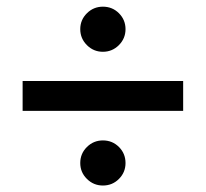

<svg xmlns="http://www.w3.org/2000/svg" viewBox="-20 -638 626 584"><path d="M48.8 -300.8V-391.6H537.1V-300.8ZM293 -73.7Q264.6 -73.7 244.4 -93.8Q224.1 -113.8 224.1 -142.1Q224.1 -170.9 244.4 -190.9Q264.6 -210.9 293 -210.9Q321.8 -210.9 341.8 -190.9Q361.8 -170.9 361.8 -142.1Q361.8 -113.8 341.8 -93.8Q321.8 -73.7 293 -73.7ZM293 -480.5Q264.6 -480.5 244.4 -500.7Q224.1 -521 224.1 -549.3Q224.1 -577.6 244.4 -597.7Q264.6 -617.7 293 -617.7Q321.8 -617.7 341.8 -597.7Q361.8 -577.6 361.8 -549.3Q361.8 -521 341.6 -500.7Q321.3 -480.5 293 -480.5Z"/></svg>

Font: Cascadia Code PL
Style: Regular
Weight: 400
Monospace: yes
Designer: Aaron Bell
Foundry: Saja Typeworks
Version: Version 2102.003